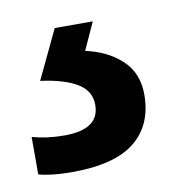

<svg xmlns="http://www.w3.org/2000/svg" viewBox="-42 -39 288 318"><g transform="rotate(-10 101.5 120.0)"><path d="M196 134Q196 185 162 212.5Q128 240 56 240Q22 240 0 234V171Q25 178 54 178Q113 178 113 137Q113 113 91 100Q69 87 30 82L69 0H133L112 46Q149 54 172.5 76Q196 98 196 134Z"/></g></svg>

Font: Noto Sans Gujarati UI SemiCondensed Medium
Style: Regular
Weight: 500
Width: 4
Designer: Jelle Bosma - Monotype Design Team, Universal Thirst
Foundry: Monotype Imaging Inc.
Version: Version 2.106; ttfautohint (v1.8.4.7-5d5b)